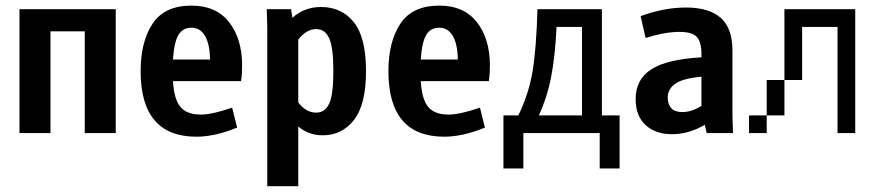

<svg xmlns="http://www.w3.org/2000/svg" viewBox="-20 -470 3102 678"><path d="M279.3 0V-359.4H158.2V0H48.8V-437.5H388.7V0Z M835 -238.3Q835 -208 831.1 -183.6H590.8Q594.7 -119.1 617.2 -92.3Q639.6 -65.4 689.5 -65.4Q728.5 -65.4 799.8 -89.8L817.4 -19.5Q739.3 12.7 673.8 12.7Q476.6 12.7 476.6 -218.8Q476.6 -323.2 519 -386.7Q561.5 -450.2 656.2 -450.2Q743.2 -450.2 789.1 -391.6Q835 -333 835 -238.3ZM590.8 -259.8H721.7Q720.7 -315.4 703.6 -343.8Q686.5 -372.1 656.2 -372.1Q625 -372.1 609.9 -346.2Q594.7 -320.3 590.8 -259.8Z M1272.5 -218.8Q1272.5 -100.6 1230 -46.4Q1187.5 7.8 1120.1 7.8Q1069.3 7.8 1033.2 -23.4V187.5H923.8V-374L921.9 -437.5H1007.8L1012.7 -407.2Q1054.7 -445.3 1113.3 -445.3Q1186.5 -445.3 1229.5 -391.6Q1272.5 -337.9 1272.5 -218.8ZM1157.2 -218.8Q1157.2 -301.8 1142.6 -334.5Q1127.9 -367.2 1096.7 -367.2Q1061.5 -367.2 1033.2 -330.1V-108.4Q1060.5 -72.3 1096.7 -72.3Q1127.9 -72.3 1142.6 -104.5Q1157.2 -136.7 1157.2 -218.8Z M1710 -238.3Q1710 -208 1706.1 -183.6H1465.8Q1469.7 -119.1 1492.2 -92.3Q1514.6 -65.4 1564.5 -65.4Q1603.5 -65.4 1674.8 -89.8L1692.4 -19.5Q1614.3 12.7 1548.8 12.7Q1351.6 12.7 1351.6 -218.8Q1351.6 -323.2 1394 -386.7Q1436.5 -450.2 1531.2 -450.2Q1618.2 -450.2 1664.1 -391.6Q1710 -333 1710 -238.3ZM1465.8 -259.8H1596.7Q1595.7 -315.4 1578.6 -343.8Q1561.5 -372.1 1531.2 -372.1Q1500 -372.1 1484.9 -346.2Q1469.7 -320.3 1465.8 -259.8Z M2168 -62.5V125H2097.7V0H1828.1V125H1757.8V-62.5H1810.5Q1847.7 -139.6 1860.8 -219.2Q1874 -298.8 1877.9 -437.5H2105.5V-62.5ZM2035.2 -375H1945.3Q1940.4 -271.5 1926.3 -198.7Q1912.1 -126 1882.8 -62.5H2035.2Z M2475.6 0 2468.8 -29.3Q2412.1 3.9 2353.5 3.9Q2294.9 3.9 2259.8 -28.3Q2224.6 -60.5 2224.6 -120.1Q2224.6 -189.5 2279.8 -225.1Q2335 -260.7 2457 -267.6V-278.3Q2457 -323.2 2439.9 -340.3Q2422.9 -357.4 2378.9 -357.4Q2328.1 -357.4 2259.8 -335.9L2242.2 -413.1Q2324.2 -443.4 2402.3 -443.4Q2484.4 -443.4 2525.4 -406.7Q2566.4 -370.1 2566.4 -292V-62.5L2568.4 0ZM2389.6 -74.2Q2420.9 -74.2 2457 -95.7V-199.2Q2392.6 -193.4 2365.2 -174.8Q2337.9 -156.2 2337.9 -125Q2337.9 -101.6 2350.6 -87.9Q2363.3 -74.2 2389.6 -74.2Z M3000 -437.5V0H2937.5V-375H2812.5V-187.5H2750V-437.5ZM2687.5 -187.5H2750V-62.5H2687.5ZM2625 0V-62.5H2687.5V0Z"/></svg>

Font: Sudo
Style: Bold
Weight: 700
Monospace: yes
Designer: Jens Kutilek
Foundry: Jens Kutilek
Version: Version 0.040